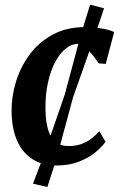

<svg xmlns="http://www.w3.org/2000/svg" viewBox="-20 -678 502 798"><path d="M213.5 10Q128.5 10 79 -48Q29.5 -106 28 -215.5Q27.5 -276 46.2 -337.8Q65 -399.5 103 -451Q141 -502.5 199 -534Q257 -565.5 334 -565.5Q363 -565.5 397 -560.5Q431 -555.5 454.5 -545L419.5 -412.5L390.5 -414.5Q379 -431.5 363.8 -450.5Q348.5 -469.5 333 -482.8Q317.5 -496 305 -496Q278.5 -496 253.5 -476.2Q228.5 -456.5 209.2 -420Q190 -383.5 179 -333.2Q168 -283 169 -222.5Q170 -169.5 181 -135.8Q192 -102 212.5 -86.5Q233 -71 264 -71Q294.5 -71 317.8 -79.2Q341 -87.5 359.2 -101.5Q377.5 -115.5 393 -132.5L418.5 -89Q405.5 -69.5 378 -46.2Q350.5 -23 309.2 -6.5Q268 10 213.5 10ZM177 99 117 85.5 160 -27.5 249 -284.5 317 -537.5 354.5 -658.5 412.5 -643.5 374 -529 284 -274.5 214 -16Z"/></svg>

Font: Merriweather 24pt
Style: Bold Italic
Weight: 700
Italic angle: -7.8°
Designer: Eben Sorkin
Foundry: Eben Sorkin
Version: Version 2.101